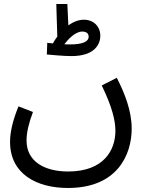

<svg xmlns="http://www.w3.org/2000/svg" viewBox="-20 -705 725 955"><path d="M335 -426C453 -426 479 -487 479 -527C479 -572 447 -607 397 -607C371 -607 344 -596 320 -579L315 -685H260L265 -523C257 -512 249 -501 243 -489C232 -490 223 -491 215 -492L213 -434C234 -432 299 -426 335 -426ZM389 -548C408 -548 421 -540 421 -522C421 -499 393 -484 328 -484C319 -484 310 -484 300 -485C317 -507 353 -548 389 -548ZM30 1C30 160 162 230 318 230C564 230 635 64 635 -65C635 -155 600 -241 561 -318L486 -280C538 -173 554 -105 554 -54C554 40 498 148 319 148C201 148 112 98 112 -6C112 -46 123 -92 144 -148L72 -176C43 -105 30 -47 30 1Z"/></svg>

Font: Noto Sans Arabic UI
Style: Regular
Weight: 400
Designer: Monotype Design Team, Nadine Chahine and Nizar Qandah
Foundry: Monotype Imaging Inc.
Version: Version 2.010